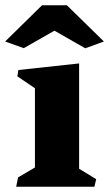

<svg xmlns="http://www.w3.org/2000/svg" viewBox="-41 -710 415 730"><path d="M91.8 -73.2V-374.5L24.9 -419.9L28.8 -443.8L259.8 -468.8V-68.4L324.7 -28.8L317.9 0H20.5L27.8 -35.6ZM49.3 -526.9 -21.5 -552.2 118.7 -689.9H213.4L354 -552.2L283.2 -526.4L166 -593.3Z"/></svg>

Font: Vesper Libre Heavy
Style: Regular
Weight: 900
Designer: Robert Keller & Kimya Gandhi
Foundry: Mota Italic
Version: Version 1.058